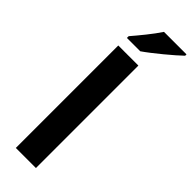

<svg xmlns="http://www.w3.org/2000/svg" viewBox="-321 -993 1007 1007"><g transform="rotate(45 182.0 -490.0)"><path d="M364 -970V-980H197C168 -935 114 -870 82 -833V-820H181C232 -855 326 -933 364 -970ZM227 0V-760H78V0Z"/></g></svg>

Font: Noto Traditional Nushu
Style: Bold
Weight: 700
Designer: LIU Zhao
Foundry: LiuZhao Studio
Version: Version 2.003